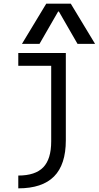

<svg xmlns="http://www.w3.org/2000/svg" viewBox="-20 -810 540 1050"><path d="M80 150Q173 150 216.5 105Q260 60 260 -37V-450H80V-520H340V-43Q340 90 275.5 155Q211 220 80 220ZM100 -570 233 -790H367L500 -570H404L302 -747H298L196 -570Z"/></svg>

Font: M PLUS 1 Code
Style: Regular
Weight: 400
Designer: Coji Morishita
Foundry: UNDERFOREST DESIGN
Version: Version 1.005